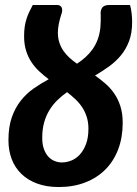

<svg xmlns="http://www.w3.org/2000/svg" viewBox="-20 -745 552 773"><path d="M512 -656.5Q512 -612.5 499.8 -579.8Q487.5 -547 466.8 -522Q446 -497 419 -477.5Q392 -458 362.5 -441Q384 -426 404.2 -408.5Q424.5 -391 440 -368.5Q455.5 -346 464.8 -317Q474 -288 474 -250.5Q474 -192 456 -144.2Q438 -96.5 404.5 -62.8Q371 -29 323.2 -10.5Q275.5 8 216.5 8Q167.5 8 130 -5.8Q92.5 -19.5 66.5 -44.5Q40.5 -69.5 27.2 -104.2Q14 -139 14 -180.5Q14 -234 27.5 -272.5Q41 -311 63.5 -339.5Q86 -368 115.2 -388.5Q144.5 -409 176 -426Q156 -441 138 -457.8Q120 -474.5 106.5 -495Q93 -515.5 85 -541Q77 -566.5 77 -599Q77 -620.5 79.5 -637.5Q82 -654.5 86.8 -669.2Q91.5 -684 98 -697.5Q104.5 -711 112 -725H209Q224.5 -725 228.8 -713.5Q233 -702 226.5 -686Q220.5 -668 216.8 -649Q213 -630 213 -614Q213 -591.5 219 -573.5Q225 -555.5 235.2 -540.5Q245.5 -525.5 259.5 -512.8Q273.5 -500 290 -488.5Q308.5 -500.5 324.2 -514.8Q340 -529 352.5 -546.5Q365 -564 373 -585.2Q381 -606.5 384 -633Q385 -645.5 385.5 -659.5Q386 -673.5 385.5 -684.5Q383.5 -701.5 390.8 -713.2Q398 -725 421.5 -725H503.5Q505.5 -718 507.2 -709.2Q509 -700.5 510 -691Q511 -681.5 511.5 -672.5Q512 -663.5 512 -656.5ZM336 -227Q336 -253 329.2 -274.2Q322.5 -295.5 310.8 -313.2Q299 -331 283.2 -345.8Q267.5 -360.5 250 -374Q228.5 -359 210.2 -341Q192 -323 178.5 -300.8Q165 -278.5 157.5 -251.2Q150 -224 150 -189.5Q150 -163.5 156.8 -145Q163.5 -126.5 174.5 -114.5Q185.5 -102.5 199.8 -96.8Q214 -91 229 -91Q247.5 -91 266.8 -98.5Q286 -106 301.2 -122.5Q316.5 -139 326.2 -164.8Q336 -190.5 336 -227Z"/></svg>

Font: Lato Heavy
Style: Italic
Weight: 800
Italic angle: -7°
Designer: Lukasz Dziedzic
Foundry: tyPoland Lukasz Dziedzic
Version: Version 2.007; 2014-02-27